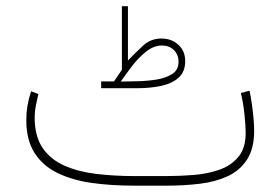

<svg xmlns="http://www.w3.org/2000/svg" viewBox="-20 -586 885 606"><path d="M339.8 -329.1Q345.2 -336.9 352.1 -347.2Q358.9 -357.4 364.7 -365.7V-566.4H383.8V-395Q405.3 -417.5 430.4 -440.9Q455.6 -464.4 488.8 -464.4Q522 -464.4 543.2 -444.6Q564.5 -424.8 564.5 -393.1Q564.5 -359.4 543.7 -340.8Q522.9 -322.3 488.5 -314.9Q454.1 -307.6 413.6 -307.6H299.3V-329.1ZM413.1 -329.6Q442.9 -330.1 472.9 -334.7Q502.9 -339.4 523.2 -352.3Q543.5 -365.2 543.5 -390.6Q543.5 -413.6 528.8 -428Q514.2 -442.4 491.2 -442.4Q465.3 -442.4 440.9 -422.9Q416.5 -403.3 396.2 -376.7Q376 -350.1 361.3 -328.6ZM506.3 0H402.8Q332 0 270.5 -8.5Q209 -17.1 162.4 -39.6Q115.7 -62 89.4 -102.8Q63 -143.6 63 -207.5Q63 -252.4 78.1 -297.9L101.1 -289.1Q96.7 -271 93 -252.2Q89.4 -233.4 89.4 -215.8Q89.4 -155.8 114.5 -119.1Q139.6 -82.5 183.3 -63.2Q227.1 -43.9 283.7 -37.1Q340.3 -30.3 402.8 -30.3H505.9Q546.9 -30.3 590.6 -33.7Q634.3 -37.1 671.6 -50Q709 -63 732.2 -90.6Q755.4 -118.2 755.4 -166.5Q755.4 -188 751.7 -224.1Q748 -260.3 740.2 -292.5L767.6 -299.8Q771.5 -282.2 774.9 -258.1Q778.3 -233.9 780.3 -210.9Q782.2 -188 782.2 -173.8Q782.2 -116.7 759.5 -82Q736.8 -47.4 698 -29.5Q659.2 -11.7 609.6 -5.9Q560.1 0 506.3 0Z"/></svg>

Font: Vazirmatn RD Thin
Style: Regular
Weight: 100
Designer: Saber Rastikerdar
Foundry: Saber Rastikerdar
Version: Version 32.102